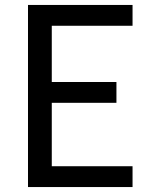

<svg xmlns="http://www.w3.org/2000/svg" viewBox="-20 -755 640 775"><path d="M93 0V-735H515V-651H189V-424H450V-340H189V-84H515V0Z"/></svg>

Font: Iosevka Curly Medium Extended
Style: Regular
Weight: 500
Width: 7
Monospace: yes
Designer: Belleve Invis
Foundry: Belleve Invis
Version: Version 11.1.0; ttfautohint (v1.8.3)